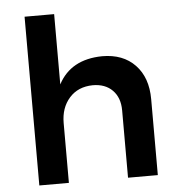

<svg xmlns="http://www.w3.org/2000/svg" viewBox="-53 -792 777 841"><g transform="rotate(-5 336.0 -371.0)"><path d="M607 -334V0H476V-296Q476 -352 444 -384.5Q412 -417 357 -417Q292 -416 254 -373Q216 -330 216 -263V0H86V-742H216V-433Q271 -538 409 -540Q501 -540 554 -484.5Q607 -429 607 -334Z"/></g></svg>

Font: Gontserrat Medium
Style: Regular
Weight: 500
Designer: Julieta Ulanovsky
Foundry: Julieta Ulanovsky
Version: Version 6.001